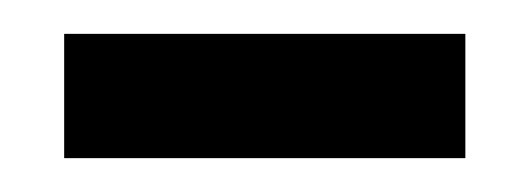

<svg xmlns="http://www.w3.org/2000/svg" viewBox="-20 -359 316 114"><path d="M256.3 -265.1H18.1V-338.9H256.3Z"/></svg>

Font: TypoPRO Roboto
Style: Regular
Weight: 400
Designer: Google
Version: Version 2.136; 2016